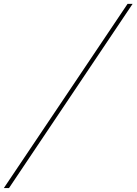

<svg xmlns="http://www.w3.org/2000/svg" viewBox="-50 -800 690 970"><path d="M-30.5 150 594.5 -780.5H620L-4.5 150Z"/></svg>

Font: Bodoni Moda 11pt Black
Style: Italic
Weight: 900
Italic angle: -13°
Designer: Owen Earl
Foundry: indestructible type
Version: Version 2.004